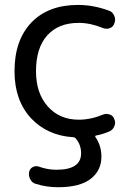

<svg xmlns="http://www.w3.org/2000/svg" viewBox="-20 -578 561 794"><path d="M407.2 -104.5Q420.9 -109.4 435.1 -104Q449.2 -98.6 453.1 -84Q456.1 -77.1 456.1 -70.3Q456.1 -62.5 452.1 -54.7Q446.3 -40 431.6 -34.2Q401.4 -21.5 377 -17.6Q375 -17.6 374 -15.1Q373 -12.7 375 -10.7Q399.4 24.4 399.4 70.3Q399.4 127 355 161.6Q310.5 196.3 219.7 196.3Q172.9 196.3 128.9 182.6Q113.3 178.7 105.5 164.1Q99.6 153.3 99.6 141.6Q99.6 137.7 100.6 132.8Q103.5 119.1 115.7 112.8Q127.9 106.4 141.6 111.3Q176.8 124 213.9 124Q315.4 124 315.4 55.7Q315.4 20.5 293 -5.9Q288.1 -10.7 281.2 -10.7Q176.8 -17.6 109.4 -87.9Q40 -162.1 40 -283.2Q40 -412.1 109.9 -484.9Q179.7 -557.6 302.7 -557.6Q366.2 -557.6 429.7 -534.2Q445.3 -529.3 452.1 -513.7Q456.1 -504.9 456.1 -496.1Q456.1 -489.3 453.1 -482.4Q449.2 -467.8 435.1 -461.9Q420.9 -456.1 406.2 -461.9Q353.5 -483.4 305.7 -483.4Q221.7 -483.4 175.3 -431.6Q128.9 -379.9 128.9 -283.2Q128.9 -192.4 177.7 -137.7Q226.6 -83 305.7 -83Q355.5 -83 407.2 -104.5Z"/></svg>

Font: Gen Jyuu Gothic Regular
Style: Regular
Weight: 400
Designer: [Source Han Sans]
Ryoko NISHIZUKA  (kana & ideographs); Paul D. Hunt (Latin, Greek & Cyrillic); Wenlong ZHANG  (bopomofo
Version: Version 1.002.20150607